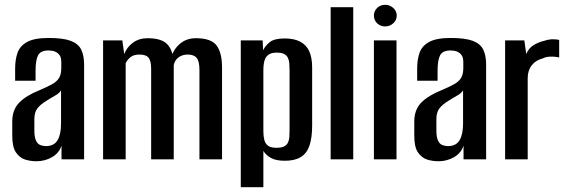

<svg xmlns="http://www.w3.org/2000/svg" viewBox="-20 -663 2350 799"><path d="M132 8Q107 8 84.5 1Q62 -6 46.5 -28.5Q31 -51 31 -98V-157Q31 -206 59.5 -235.5Q88 -265 145 -288Q178 -302 197.5 -313Q217 -324 226 -339Q235 -354 235 -380V-405Q235 -424 227.5 -434Q220 -444 208.5 -448.5Q197 -453 182 -453Q149 -453 138.5 -433Q128 -413 128 -369V-327H43V-378Q43 -415 53 -443.5Q63 -472 93 -488.5Q123 -505 182 -505Q243 -505 274.5 -493Q306 -481 318 -456.5Q330 -432 330 -394V0H236V-57Q226 -26 196.5 -9Q167 8 132 8ZM171 -55Q205 -55 219.5 -79.5Q234 -104 234 -148V-287Q227 -275 209 -265Q191 -255 174 -244Q149 -229 136 -212.5Q123 -196 123 -167V-120Q123 -93 129.5 -78.5Q136 -64 147.5 -59.5Q159 -55 171 -55Z M409 0V-495H489L497 -438Q508 -467 533.5 -485.5Q559 -504 594 -504Q651 -504 675 -480Q699 -456 701 -410H689Q696 -450 724.5 -477Q753 -504 795 -504Q859 -504 881.5 -473.5Q904 -443 904 -382V0H810V-372Q810 -408 798.5 -422Q787 -436 761 -436Q738 -436 722 -423.5Q706 -411 703 -391V0H609V-377Q609 -409 598.5 -422.5Q588 -436 560 -436Q537 -436 523.5 -425.5Q510 -415 503 -400V0Z M982 116V-495H1073L1075 -454Q1084 -473 1103 -488Q1122 -503 1165 -503Q1204 -503 1229.5 -489.5Q1255 -476 1267 -449.5Q1279 -423 1279 -382V-140Q1279 -90 1268 -57.5Q1257 -25 1232 -9.5Q1207 6 1165 6Q1128 6 1107 -6Q1086 -18 1076 -35V116ZM1131 -48Q1151 -48 1162 -53.5Q1173 -59 1178 -69Q1183 -79 1184 -92Q1185 -105 1185 -120V-371Q1185 -386 1184 -399Q1183 -412 1178 -422.5Q1173 -433 1162 -438.5Q1151 -444 1131 -444Q1111 -444 1100 -437Q1089 -430 1084 -419.5Q1079 -409 1077.5 -396Q1076 -383 1076 -372V-116Q1076 -96 1080 -80.5Q1084 -65 1095.5 -56.5Q1107 -48 1131 -48Z M1356 0V-633H1450V0Z M1536 0V-495H1630V0ZM1583 -553Q1563 -553 1549.5 -566Q1536 -579 1536 -598Q1536 -617 1549.5 -630Q1563 -643 1583 -643Q1602 -643 1616.5 -630Q1631 -617 1631 -598Q1631 -579 1616.5 -566Q1602 -553 1583 -553Z M1805 8Q1780 8 1757.5 1Q1735 -6 1719.5 -28.5Q1704 -51 1704 -98V-157Q1704 -206 1732.5 -235.5Q1761 -265 1818 -288Q1851 -302 1870.5 -313Q1890 -324 1899 -339Q1908 -354 1908 -380V-405Q1908 -424 1900.5 -434Q1893 -444 1881.5 -448.5Q1870 -453 1855 -453Q1822 -453 1811.5 -433Q1801 -413 1801 -369V-327H1716V-378Q1716 -415 1726 -443.5Q1736 -472 1766 -488.5Q1796 -505 1855 -505Q1916 -505 1947.5 -493Q1979 -481 1991 -456.5Q2003 -432 2003 -394V0H1909V-57Q1899 -26 1869.5 -9Q1840 8 1805 8ZM1844 -55Q1878 -55 1892.5 -79.5Q1907 -104 1907 -148V-287Q1900 -275 1882 -265Q1864 -255 1847 -244Q1822 -229 1809 -212.5Q1796 -196 1796 -167V-120Q1796 -93 1802.5 -78.5Q1809 -64 1820.5 -59.5Q1832 -55 1844 -55Z M2082 0V-495H2162L2170 -438Q2180 -463 2201 -475.5Q2222 -488 2244 -493Q2275 -504 2307 -497V-424Q2304 -425 2292 -426.5Q2280 -428 2265 -427Q2250 -426 2239 -420Q2210 -413 2193 -391.5Q2176 -370 2176 -338V0Z"/></svg>

Font: Alumni Sans Thin SemiBold
Style: Regular
Weight: 600
Version: Version 1.018